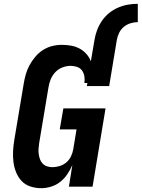

<svg xmlns="http://www.w3.org/2000/svg" viewBox="-20 -978 742 1006"><path d="M475 -768Q479 -794 488.5 -819.5Q498 -845 513.5 -868Q529 -891 551 -909Q573 -927 598.5 -938Q624 -949 650 -953.5Q676 -958 702 -958V-862Q683 -862 663.5 -856Q644 -850 628.5 -837Q613 -824 604 -805.5Q595 -787 592 -768ZM196 8Q166 8 139 -1Q112 -10 93.5 -29.5Q75 -49 64.5 -75Q54 -101 50.5 -129Q47 -157 48.5 -186.5Q50 -216 55 -245L104 -538Q108 -563 115 -588Q122 -613 134.5 -636Q147 -659 164.5 -680Q182 -701 204.5 -715.5Q227 -730 252.5 -736.5Q278 -743 303 -743Q328 -743 351.5 -739Q375 -735 396 -724Q417 -713 432.5 -695.5Q448 -678 456 -657L475 -768H592L552 -527H435L438 -543H422Q425 -561 422 -578.5Q419 -596 409.5 -609Q400 -622 383.5 -627.5Q367 -633 349 -633Q328 -633 306.5 -624.5Q285 -616 269.5 -599.5Q254 -583 245.5 -562Q237 -541 234 -520L185 -227Q183 -213 182 -198.5Q181 -184 183 -170Q185 -156 189.5 -143.5Q194 -131 203.5 -121Q213 -111 226.5 -106.5Q240 -102 254 -102Q273 -102 292.5 -108Q312 -114 327.5 -127Q343 -140 352 -159Q361 -178 364 -197L381 -300H293L312 -410H533L465 0H341L359 -113Q348 -88 332.5 -65Q317 -42 295.5 -25Q274 -8 247.5 0Q221 8 196 8Z"/></svg>

Font: Iosevka Extrabold Extended
Style: Italic
Weight: 800
Width: 7
Italic angle: -9°
Monospace: yes
Designer: Belleve Invis
Foundry: Belleve Invis
Version: Version 32.5.0; ttfautohint (v1.8.4)